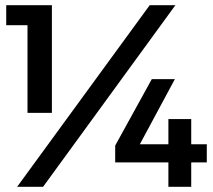

<svg xmlns="http://www.w3.org/2000/svg" viewBox="-20 -720 821 740"><path d="M4 -700H180V-285H86V-623H4ZM557 -700H656L146 0H46ZM565 -415H654L519 -164H629V-261H717V-164H777V-94H717V0H629V-94H424V-159Z"/></svg>

Font: Montserrat arm2 Medium
Style: Regular
Weight: 500
Designer: Julieta Ulanovsky
Foundry: Julieta Ulanovsky
Version: Version 6.000